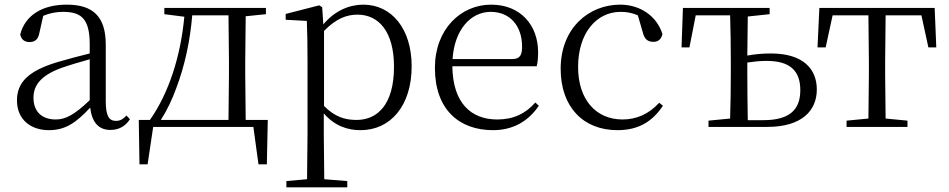

<svg xmlns="http://www.w3.org/2000/svg" viewBox="-20 -546 4082 826"><path d="M455 13C490 13 519 -2 539 -33L524 -49C508 -32 496 -26 479 -26C450 -26 435 -45 435 -111V-354C435 -476 379 -526 267 -526C160 -526 88 -479 67 -398C71 -377 85 -365 107 -365C130 -365 145 -376 150 -407L166 -478C195 -490 223 -495 250 -495C330 -495 366 -466 366 -354V-316C321 -305 272 -292 228 -279C100 -241 53 -190 53 -114C53 -31 113 14 190 14C262 14 307 -18 368 -83C375 -23 402 13 455 13ZM366 -115C300 -52 262 -32 220 -32C162 -32 124 -64 124 -126C124 -179 156 -221 242 -253C279 -266 323 -279 366 -291Z M687 -485 773 -474C757 -303 706 -145 625 -30H577L580 161H615L639 0H1070L1092 161H1128L1132 -30H1037L1035 -227V-285L1037 -476L1124 -485V-512H687ZM963 -30H672C699 -72 721 -119 738 -166C775 -263 798 -371 807 -480H963L965 -285V-227Z M1531 14C1660 14 1751 -91 1751 -261C1751 -422 1665 -526 1543 -526C1484 -526 1421 -501 1371 -441L1366 -515L1353 -523L1209 -486V-461L1300 -456C1302 -406 1303 -351 1303 -282V30L1301 225L1212 233V260H1474V233L1375 225L1373 30V-58C1421 -3 1477 14 1531 14ZM1374 -413C1427 -467 1472 -483 1518 -483C1610 -483 1675 -409 1675 -259C1675 -94 1602 -30 1514 -30C1462 -30 1420 -44 1374 -90Z M2101 14C2189 14 2254 -26 2298 -91L2283 -105C2241 -57 2189 -32 2119 -32C2007 -32 1928 -102 1926 -261H2289C2293 -277 2295 -297 2295 -321C2295 -438 2219 -526 2093 -526C1962 -526 1851 -420 1851 -254C1851 -74 1956 14 2101 14ZM1927 -292C1935 -418 2005 -495 2091 -495C2177 -495 2226 -431 2226 -346C2226 -309 2217 -292 2184 -292Z M2636 14C2729 14 2788 -25 2832 -91L2816 -104C2771 -55 2718 -32 2658 -32C2546 -32 2467 -115 2467 -258C2467 -404 2546 -495 2650 -495C2675 -495 2699 -491 2724 -480L2745 -408C2752 -379 2765 -366 2791 -366C2811 -366 2824 -376 2830 -399C2806 -477 2734 -526 2648 -526C2514 -526 2392 -426 2392 -250C2392 -85 2490 14 2636 14Z M3028 0H3280C3431 0 3494 -71 3494 -161C3494 -248 3437 -316 3296 -316C3262 -316 3228 -313 3195 -307L3197 -475L3291 -485V-512H2918L2912 -342H2946L2973 -480H3121C3123 -424 3124 -340 3124 -285V-227C3124 -173 3123 -91 3121 -36L3028 -27ZM3195 -277C3222 -281 3250 -284 3278 -284C3377 -284 3423 -243 3423 -158C3423 -69 3371 -29 3263 -29H3197C3196 -84 3195 -170 3195 -227Z M3715 0H3884V-27L3790 -36L3788 -227V-285L3790 -480H3944L3974 -342H4008L4001 -512H3505L3497 -342H3532L3562 -480H3716L3718 -285V-227L3716 -36L3622 -27V0Z"/></svg>

Font: Noto Serif KR Light
Style: Regular
Weight: 300
Designer: Ryoko NISHIZUKA 西塚涼子 (kana & ideographs); Frank Grießhammer (Latin, Greek & Cyrillic); Wenlong ZHANG 张文龙 (bopomofo); San
Foundry: Adobe
Version: Version 2.001;hotconv 1.1.0;makeotfexe 2.6.0